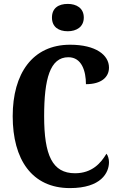

<svg xmlns="http://www.w3.org/2000/svg" viewBox="-20 -953 613 983"><path d="M327 -793C371 -793 409 -815 409 -863C409 -912 371 -933 327 -933C280 -933 246 -912 246 -863C246 -815 280 -793 327 -793ZM338 10C498 10 538 -69 538 -123C538 -138 533 -157 525 -166C497 -119 452 -66 364 -66C248 -66 206 -158 206 -358C206 -549 236 -660 330 -660C399 -660 420 -588 420 -522C499 -522 538 -558 538 -607C538 -671 471 -724 339 -724C146 -724 45 -576 45 -358C45 -137 143 10 338 10Z"/></svg>

Font: Noto Serif Devanagari ExtraCondensed ExtraBold
Style: Regular
Weight: 800
Width: 2
Designer: Universal Thirst, Indian Type Foundry and the Monotype Design Team
Foundry: Monotype Imaging Inc.
Version: Version 2.004